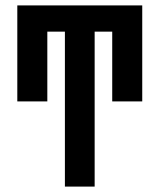

<svg xmlns="http://www.w3.org/2000/svg" viewBox="-20 -690 590 710"><path d="M220 0V-573H155V-315H44V-670H506V-315H395V-573H330V0Z"/></svg>

Font: Lode
Style: Bold
Weight: 700
Monospace: yes
Designer: Belleve Invis
Foundry: Belleve Invis
Version: Version 29.2.0; ttfautohint (v1.8.3)